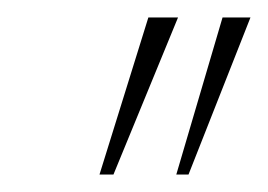

<svg xmlns="http://www.w3.org/2000/svg" viewBox="-20 -775 307 220"><path d="M182 -575 235 -755H267L196 -575ZM94 -575 150 -755H184L110 -575Z"/></svg>

Font: DM Sans 36pt Thin
Style: Italic
Weight: 250
Italic angle: -10°
Designer: Colophon Foundry, Jonny Pinhorn
Foundry: Colophon Foundry
Version: Version 4.004;gftools[0.9.30]